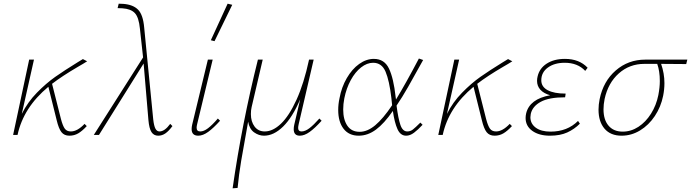

<svg xmlns="http://www.w3.org/2000/svg" viewBox="-20 -731 3743 1040"><path d="M438 -60 450 -48Q425 -21 403.5 -8.5Q382 4 356 4Q328 4 313 -15Q298 -34 287 -80L242 -261Q107 -149 75 0H51L138 -408H164L98 -114Q130 -178 180 -229Q230 -280 279 -314.5Q328 -349 401 -394L429 -411L452 -399Q432 -386 402 -369Q315 -318 262 -277L310 -87Q320 -49 331 -34Q342 -19 364 -19Q399 -19 438 -60Z M914 -48Q894 -21 876 -8.5Q858 4 837 4Q813 4 800.5 -15.5Q788 -35 784 -80L758 -387L516 0H488L755 -420L738 -575Q732 -637 710.5 -660Q689 -683 643 -686L617 -687L623 -711L648 -710Q701 -706 728 -678.5Q755 -651 761 -582L810 -84Q814 -49 822 -34Q830 -19 844 -19Q872 -19 902 -60Z M1018 -32Q1018 -43 1021 -56L1106 -408H1132L1048 -59Q1045 -47 1045 -39Q1045 -19 1065 -19Q1084 -19 1107 -36.5Q1130 -54 1160 -89L1172 -77Q1136 -37 1107.5 -16.5Q1079 4 1054 4Q1018 4 1018 -32ZM1122 -513 1213 -711 1238 -705 1142 -508Z M1722 -77Q1686 -37 1657.5 -16.5Q1629 4 1604 4Q1571 4 1571 -31Q1571 -43 1574 -56L1606 -193Q1564 -95 1513.5 -45.5Q1463 4 1410 4Q1382 4 1356.5 -14Q1331 -32 1324 -72L1320 -49Q1299 65 1286.5 139.5Q1274 214 1267 287L1240 289Q1290 -60 1377 -408H1403L1343 -151Q1339 -134 1339 -113Q1339 -72 1359 -45.5Q1379 -19 1414 -19Q1458 -19 1502 -61Q1546 -103 1586 -190.5Q1626 -278 1654 -408H1679L1598 -59Q1595 -46 1595 -38Q1595 -19 1613 -19Q1633 -19 1656 -36.5Q1679 -54 1710 -89Z M2257 -67 2269 -55Q2244 -28 2222.5 -12Q2201 4 2180 4Q2149 4 2133 -31.5Q2117 -67 2108 -130Q2061 -62 2016.5 -29Q1972 4 1923 4Q1870 4 1841 -33.5Q1812 -71 1812 -135Q1812 -167 1819 -199Q1830 -259 1858.5 -308Q1887 -357 1925.5 -384.5Q1964 -412 2005 -412Q2062 -412 2087 -359.5Q2112 -307 2123 -206L2125 -192Q2177 -277 2249 -414L2272 -406Q2223 -317 2190.5 -260Q2158 -203 2128 -159Q2137 -89 2149 -54Q2161 -19 2186 -19Q2203 -19 2216.5 -29.5Q2230 -40 2257 -67ZM2104 -161 2100 -200Q2089 -294 2068.5 -342.5Q2048 -391 2001 -391Q1968 -391 1936 -366Q1904 -341 1880 -297Q1856 -253 1845 -198Q1839 -167 1839 -138Q1839 -83 1861.5 -50Q1884 -17 1928 -17Q1970 -17 2012.5 -52.5Q2055 -88 2104 -161Z M2741 -60 2753 -48Q2728 -21 2706.5 -8.5Q2685 4 2659 4Q2631 4 2616 -15Q2601 -34 2590 -80L2545 -261Q2410 -149 2378 0H2354L2441 -408H2467L2401 -114Q2433 -178 2483 -229Q2533 -280 2582 -314.5Q2631 -349 2704 -394L2732 -411L2755 -399Q2735 -386 2705 -369Q2618 -318 2565 -277L2613 -87Q2623 -49 2634 -34Q2645 -19 2667 -19Q2702 -19 2741 -60Z M3163 -364 3150 -347Q3109 -391 3039 -391Q2983 -391 2947.5 -365Q2912 -339 2912 -296Q2912 -261 2946.5 -242.5Q2981 -224 3044 -224L3041 -204Q2954 -204 2909 -179.5Q2864 -155 2855 -114Q2853 -102 2853 -96Q2853 -61 2882 -39.5Q2911 -18 2962 -18Q3053 -18 3111 -76L3121 -61Q3091 -31 3052.5 -13.5Q3014 4 2959 4Q2900 4 2863.5 -22Q2827 -48 2827 -92Q2827 -104 2830 -117Q2849 -195 2960 -215Q2925 -225 2907 -245Q2889 -265 2889 -293Q2889 -305 2892 -317Q2902 -361 2941.5 -386.5Q2981 -412 3040 -412Q3118 -412 3163 -364Z M3697 -384Q3604 -384 3561 -385Q3579 -333 3579 -281Q3579 -247 3572 -212Q3560 -152 3527 -102.5Q3494 -53 3447 -24.5Q3400 4 3347 4Q3287 4 3254.5 -34Q3222 -72 3222 -137Q3222 -164 3228 -194Q3248 -291 3315.5 -349.5Q3383 -408 3475 -408H3703ZM3554 -292Q3554 -346 3540 -385H3470Q3390 -385 3332 -333.5Q3274 -282 3255 -195Q3249 -165 3249 -139Q3249 -82 3276.5 -50Q3304 -18 3353 -18Q3398 -18 3438 -44Q3478 -70 3506.5 -115.5Q3535 -161 3546 -216Q3554 -258 3554 -292Z"/></svg>

Font: Ysabeau Extralight
Style: Italic
Weight: 200
Italic angle: -12°
Designer: Christian Thalmann (Catharsis Fonts)
Version: Version 0.003